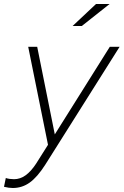

<svg xmlns="http://www.w3.org/2000/svg" viewBox="-81 -726 618 960"><path d="M-17 214Q-26 214 -37.5 212.5Q-49 211 -61 208L-52 164Q-44 167 -32.5 168.5Q-21 170 -11 170Q20 170 47 150.5Q74 131 99 93L159 -2L60 -492H105L193 -54L468 -492H517L145 98Q106 159 68 186.5Q30 214 -17 214ZM282 -596 399 -706H467L328 -596Z"/></svg>

Font: Red Hat Display VF
Style: Italic
Weight: 300
Italic angle: -12°
Designer: Pentagram, MCKL
Foundry: Pentagram, MCKL
Version: Version 1.023